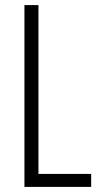

<svg xmlns="http://www.w3.org/2000/svg" viewBox="-20 -734 396 754"><path d="M76 0H338V-51H131V-714H76Z"/></svg>

Font: Noto Sans Devanagari ExtraCondensed Light
Style: Regular
Weight: 300
Width: 2
Designer: Jelle Bosma - Monotype Design Team
Foundry: Monotype Imaging Inc.
Version: Version 2.004